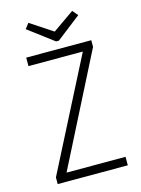

<svg xmlns="http://www.w3.org/2000/svg" viewBox="-118 -850 674 918"><g transform="rotate(-15 219.0 -391.0)"><path d="M51 0V-33L331 -581H62V-623H384V-590L106 -42H398V0ZM332 -782 355 -755 234 -661H220L95 -755L115 -781L226 -708Z"/></g></svg>

Font: Inconsolata SemiCondensed Light
Style: Regular
Weight: 300
Width: 4
Monospace: yes
Designer: Raph Levien, Cyreal, Brenton Simpson
Foundry: Raph Levien, Cyreal, Google
Version: Version 3.100; ttfautohint (v1.8.4.7-5d5b)